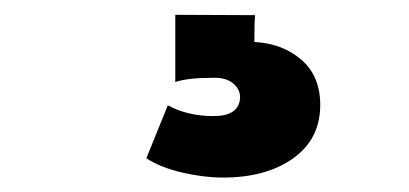

<svg xmlns="http://www.w3.org/2000/svg" viewBox="-20 -48 558 262"><path d="M328.1 -27.3Q327.1 -19.5 327.1 9.3Q365.2 11.2 391.1 33.4Q417 55.7 417 95.2Q417 141.6 380.1 168Q343.3 194.3 284.2 194.3Q258.3 194.3 228.8 187.5Q199.2 180.7 179.7 168L209 95.7Q235.8 110.4 271.5 110.4Q305.7 110.4 307.6 85.9V85Q307.6 73.7 298.3 65.9Q289.1 58.1 272.5 58.1Q235.8 58.1 219.2 64V-27.8Z"/></svg>

Font: Fantasque Sans Mono
Style: Bold
Weight: 700
Monospace: yes
Designer: Jany Belluz
Version: Version 1.8.0 ; ttfautohint (v1.8.2)